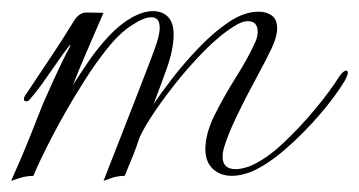

<svg xmlns="http://www.w3.org/2000/svg" viewBox="-21 -313 645 345"><path d="M-1 12Q-1 12 14.5 -23.5Q30 -59 56 -126Q78 -176 89 -198.5Q100 -221 103.5 -227Q107 -233 105 -232Q103 -231 90.5 -213.5Q78 -196 62.5 -173.5Q47 -151 33 -135Q30 -131 26 -131Q22 -131 22 -135Q22 -139 26 -144Q54 -186 73 -214.5Q92 -243 111 -274Q121 -291 135 -290.5Q149 -290 165 -290Q161 -281 152 -260Q143 -239 131.5 -212.5Q120 -186 110 -160Q122 -179 138 -202.5Q154 -226 174 -247.5Q194 -269 215 -281Q236 -293 254 -293Q271 -293 281 -282.5Q291 -272 291 -251Q291 -224 278 -188Q265 -152 255 -126Q267 -144 288.5 -172Q310 -200 337 -228Q364 -256 391 -274Q418 -292 444 -292Q458 -292 467.5 -285Q477 -278 477 -262Q477 -247 467 -226Q455 -201 437 -168Q419 -135 403.5 -102.5Q388 -70 381 -46Q380 -42 379.5 -38.5Q379 -35 379 -31Q379 -9 403 -9Q412 -9 427 -14Q456 -26 486.5 -54.5Q517 -83 544.5 -116Q572 -149 589 -176Q596 -186 601 -186Q604 -186 604 -182Q604 -178 598 -167Q581 -139 553 -106.5Q525 -74 493 -46Q461 -18 432 -5Q422 -1 413 1Q404 3 396 3Q375 3 361.5 -9.5Q348 -22 348 -45Q348 -73 365 -107Q382 -141 403.5 -175Q425 -209 438 -238Q442 -247 442 -256Q442 -275 424 -275Q414 -275 400 -266Q374 -250 345.5 -221Q317 -192 291.5 -159.5Q266 -127 248.5 -99.5Q231 -72 227 -58Q225 -51 219 -36Q213 -21 208 -9Q203 3 203 3Q190 3 177.5 7.5Q165 12 165 12Q165 12 174 -11Q183 -34 196.5 -68.5Q210 -103 224 -139Q238 -175 248.5 -202.5Q259 -230 261 -237Q266 -254 266 -263Q266 -282 251 -282Q238 -282 218 -269Q195 -255 171.5 -225.5Q148 -196 127 -162Q98 -116 74 -70Q50 -24 39 3Q26 3 12.5 7.5Q-1 12 -1 12Z"/></svg>

Font: Gwendolyn
Style: Regular
Weight: 400
Designer: Robert E. Leuschke
Foundry: Robert E. Leuschke
Version: Version 1.010; ttfautohint (v1.8.3)